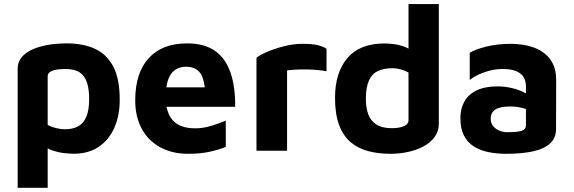

<svg xmlns="http://www.w3.org/2000/svg" viewBox="-20 -734 2795 935"><path d="M339 14.7Q324 14.7 295.1 11.9Q266.2 9 235.3 -1.4Q204.4 -11.8 182.3 -34.4L212.2 -81.1V180.6H66V-399.2Q66 -431.6 85.1 -454.8Q104.3 -478 137.4 -493.1Q170.5 -508.1 213.9 -515.4Q257.3 -522.7 306.5 -522.7Q382.6 -522.7 440.2 -497.4Q497.7 -472 530.4 -412.2Q563 -352.3 563 -248.2Q563 -169.8 536.2 -110.5Q509.4 -51.2 459.6 -18.3Q409.7 14.7 339 14.7ZM294.9 -104.5Q334.5 -104.5 360.9 -118.9Q387.3 -133.3 400.7 -165.9Q414.2 -198.4 414.2 -253.1Q414.2 -298.7 403.9 -331Q393.7 -363.3 369.1 -380.6Q344.6 -397.9 300.6 -397.9Q252.8 -397.9 232.5 -388.7Q212.2 -379.5 212.2 -363.8V-125.5Q231.3 -115.2 253.9 -109.9Q276.5 -104.5 294.9 -104.5Z M896.1 15Q819.5 15 761.2 -16.3Q702.9 -47.5 670.7 -106.2Q638.5 -164.8 638.5 -245.8Q638.5 -378.3 704 -450.5Q769.5 -522.7 891.1 -522.7Q974.6 -522.7 1026.3 -486.7Q1077.9 -450.7 1102.1 -381.7Q1126.2 -312.6 1125.2 -213.9H739.6L724.3 -308.6H1001.9L980.2 -262.2Q978.6 -342.8 956.7 -375.9Q934.8 -409.1 884.8 -409.1Q856.8 -409.1 834.5 -394.9Q812.1 -380.8 799.6 -348.2Q787.1 -315.6 787.1 -259.4Q787.1 -186.6 821.6 -147.9Q856 -109.1 931.6 -109.1Q960.2 -109.1 987.7 -115.7Q1015.2 -122.2 1039.1 -131.2Q1063 -140.1 1079.5 -146.5V-18.6Q1044.2 -4.4 999.7 5.3Q955.1 15 896.1 15Z M1229 0V-452.7Q1243.1 -464.7 1279 -480.6Q1314.9 -496.4 1361.6 -508.5Q1408.4 -520.6 1454.8 -520.6Q1502 -520.6 1528.9 -513.7Q1555.8 -506.8 1570.1 -496.4V-386.9Q1552.5 -390.6 1526.6 -393Q1500.7 -395.5 1472.8 -395.8Q1444.9 -396.1 1419.8 -394.9Q1394.7 -393.7 1378 -391.1V0Z M1882 15Q1822.9 15 1773.4 2Q1724 -10.9 1687.8 -41.5Q1651.6 -72.1 1631.5 -124.9Q1611.5 -177.7 1611.5 -257.4Q1611.5 -380.4 1671.8 -451.4Q1732.2 -522.4 1853.5 -522.4Q1869.2 -522.4 1895 -519.6Q1920.8 -516.7 1949.1 -506.7Q1977.4 -496.6 1999.2 -473.3L1969.3 -426.6V-714.2H2116.9V-131.5Q2116.9 -95.1 2097.1 -67.6Q2077.2 -40 2043.8 -21.9Q2010.3 -3.7 1968.3 5.6Q1926.3 15 1882 15ZM1887.9 -109.8Q1923.8 -109.8 1946.5 -119.4Q1969.3 -128.9 1969.3 -147.6V-380.8Q1950.9 -391.1 1930.5 -396.4Q1910 -401.8 1890.6 -401.8Q1848.5 -401.8 1819.6 -387.7Q1790.6 -373.7 1776.2 -340.9Q1761.7 -308.2 1761.7 -252.5Q1761.7 -208.3 1773.7 -176.5Q1785.7 -144.7 1813.4 -127.3Q1841.1 -109.8 1887.9 -109.8Z M2444.1 15Q2397.8 15 2357.6 6.6Q2317.5 -1.8 2286.9 -21.3Q2256.3 -40.7 2239.1 -74.4Q2222 -108.1 2222 -158Q2222 -205.3 2241.6 -240Q2261.3 -274.7 2301.4 -294Q2341.5 -313.3 2402.5 -313.3Q2436.5 -313.3 2468.2 -306.2Q2500 -299.1 2525.6 -287.1Q2551.2 -275.2 2566 -261.1L2572.3 -188.8Q2552.1 -200.9 2524 -208.1Q2495.9 -215.4 2464.2 -215.4Q2415.2 -215.4 2392.4 -200.8Q2369.6 -186.3 2369.6 -155Q2369.6 -135.5 2381 -120.9Q2392.4 -106.2 2410.6 -98.3Q2428.8 -90.3 2449.2 -90.3Q2500.2 -90.3 2520.7 -97Q2541.3 -103.7 2541.3 -125.1V-310.7Q2541.3 -356.8 2511.8 -377.5Q2482.4 -398.2 2428.5 -398.2Q2384.3 -398.2 2339.4 -382.5Q2294.6 -366.8 2267.5 -344.6V-476.8Q2292.9 -493.3 2347.7 -507Q2402.5 -520.6 2470.4 -520.6Q2493.6 -520.6 2522.6 -516.6Q2551.7 -512.5 2580.7 -502.1Q2609.7 -491.7 2634.3 -471.9Q2658.9 -452 2673.7 -420.9Q2688.5 -389.8 2688.5 -343.8L2687.8 -105.3Q2687.8 -62.1 2658.8 -35.4Q2629.7 -8.7 2575.4 3.1Q2521 15 2444.1 15Z"/></svg>

Font: Maven Pro
Style: Regular
Weight: 400
Designer: Joe Prince
Foundry: Joe Prince
Version: Version 2.103